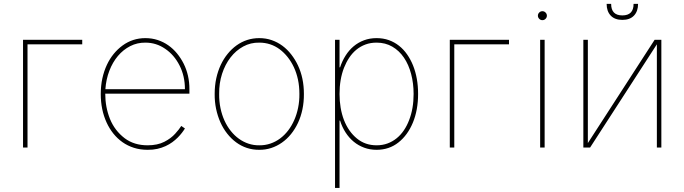

<svg xmlns="http://www.w3.org/2000/svg" viewBox="-20 -747 3465 972"><path d="M119.3 0H96.6V-545.5H396.3V-522.7H119.3Z M490.1 0ZM727.3 11.4Q689.6 11.4 657.8 1.2Q626.1 -8.9 600 -27.3Q573.9 -45.8 553.6 -71.2Q533.4 -96.6 519.5 -127.1Q490.1 -191.4 490.1 -271.3Q490.1 -313.2 498.2 -350.3Q506.4 -387.4 521 -418.5Q535.5 -449.6 555.8 -474.3Q576 -498.9 600.5 -516.7Q651.6 -554 715.9 -554Q749.3 -554 778.4 -544.4Q807.5 -534.8 832 -517.6Q856.5 -500.4 876.1 -476.6Q895.6 -452.8 909.8 -424.7Q938.9 -366.5 938.9 -295.5V-272.7H512.8Q512.8 -204.2 536.9 -144.5Q560.7 -85.9 611.2 -47.2Q658.7 -11.4 727.3 -11.4Q777.3 -11.4 811.8 -29.1Q829.2 -38 842.9 -48.3Q856.5 -58.6 866.8 -70Q887.4 -92.7 897.7 -109.4L916.2 -96.6Q910.2 -86.6 901.1 -74.8Q892 -62.9 880 -50.8Q867.9 -38.7 852.5 -27.3Q837 -16 818.2 -7.3Q799.4 1.4 776.6 6.6Q753.9 11.7 727.3 11.4ZM916.2 -295.5Q916.2 -362.2 888.8 -415.8Q861.5 -469.5 816.1 -500Q771 -531.2 715.9 -531.2Q674.7 -531.6 639.2 -513.5Q603.7 -495.4 576.9 -463.6Q550.1 -431.8 533.6 -388.7Q517 -345.5 513.5 -295.5Z M1066.4 0ZM1292.6 11.4Q1259.9 11.7 1230.3 2Q1200.6 -7.8 1175.6 -26.3Q1150.6 -44.7 1130.1 -70.7Q1109.7 -96.6 1095.7 -128Q1081.7 -159.4 1074 -195.8Q1066.4 -232.2 1066.8 -271.3Q1066.8 -313.6 1074.9 -350.7Q1083.1 -387.8 1097.7 -418.7Q1112.2 -449.6 1132.5 -474.4Q1152.7 -499.3 1177.2 -517Q1228.7 -554 1292.6 -554Q1326.3 -554 1355.8 -543.7Q1385.3 -533.4 1410 -515.1Q1434.7 -496.8 1454.5 -471.2Q1474.4 -445.7 1488.6 -415.5Q1518.5 -351.6 1518.5 -271.3Q1518.8 -230.1 1511 -193.2Q1503.2 -156.2 1488.5 -124.8Q1473.7 -93.4 1453.1 -68Q1432.5 -42.6 1407.1 -24.9Q1381.7 -7.1 1352.8 2.3Q1323.9 11.7 1292.6 11.4ZM1292.6 -11.4Q1322.1 -11 1348.7 -20.1Q1375.4 -29.1 1398.1 -46Q1420.8 -62.9 1438.9 -86.6Q1457 -110.4 1469.8 -139.6Q1482.6 -168.7 1489.3 -202.1Q1496.1 -235.4 1495.7 -271.3Q1495.7 -310 1488.5 -343.9Q1481.2 -377.8 1467.9 -406.4Q1454.5 -435 1436.3 -457.9Q1418 -480.8 1396.3 -497.2Q1350.5 -531.2 1292.6 -531.2Q1248.9 -532 1211.6 -511.7Q1174.4 -491.5 1147 -456.1Q1119.7 -420.8 1104.2 -373.2Q1088.8 -325.6 1089.5 -271.3Q1089.1 -233.7 1096.2 -199.6Q1103.3 -165.5 1116.5 -136.5Q1129.6 -107.6 1148.3 -84.2Q1166.9 -60.7 1189.5 -44.6Q1212 -28.4 1238.1 -19.7Q1264.2 -11 1292.6 -11.4Z M1676.1 0ZM1698.9 204.5H1676.1V-545.5H1698.9V-406.2H1701.7Q1712.4 -438.6 1729.6 -465.7Q1746.8 -492.9 1770.2 -512.6Q1793.7 -532.3 1822.8 -543.1Q1851.9 -554 1886.4 -554Q1920.1 -554 1948.5 -543.9Q1976.9 -533.7 2000 -515.4Q2023.1 -497.2 2040.8 -471.8Q2058.6 -446.4 2071 -415.8Q2096.6 -351.9 2096.6 -271.3Q2096.6 -190.3 2070.3 -126.4Q2044 -62.9 1997.2 -25.9Q1950.3 11.4 1886.4 11.4Q1852.6 11.4 1823.3 0.5Q1794 -10.3 1770.6 -29.7Q1747.2 -49 1729.6 -76.2Q1712 -103.3 1701.7 -136.4H1698.9ZM1886.4 -11.4Q1916.5 -11.4 1941.9 -20.8Q1967.3 -30.2 1988.1 -47.1Q2008.9 -63.9 2024.7 -87.4Q2040.5 -110.8 2051.1 -138.8Q2073.9 -197.1 2073.9 -271.3Q2073.9 -324.9 2061.4 -372.3Q2049 -419.7 2025 -455.1Q2001.1 -490.4 1966.1 -510.8Q1931.1 -531.2 1886.4 -531.2Q1855.8 -531.2 1830.4 -521.8Q1805 -512.4 1784.4 -495.6Q1763.8 -478.7 1748.2 -455.3Q1732.6 -431.8 1721.6 -404.1Q1698.9 -345.5 1698.9 -271.3Q1698.9 -198.5 1721.2 -139.6Q1744.3 -80.6 1786.9 -45.8Q1828.8 -11.4 1886.4 -11.4Z M2279.8 0H2257.1V-545.5H2556.8V-522.7H2279.8Z M2703.1 0ZM2737.2 0H2714.5V-545.5H2737.2ZM2725.9 -644.9Q2716.6 -644.9 2709.9 -651.6Q2703.1 -658.4 2703.1 -667.6Q2703.1 -676.8 2709.9 -683.6Q2716.6 -690.3 2725.9 -690.3Q2735.1 -690.3 2741.8 -683.6Q2748.6 -676.8 2748.6 -667.6Q2748.6 -658.4 2741.8 -651.6Q2735.1 -644.9 2725.9 -644.9Z M2933.2 0ZM3328.1 0H3305.4V-522.7L2967.3 0H2933.2V-545.5H2956V-22.7L3294 -545.5H3328.1ZM3130.7 -646.3Q3092.3 -646.3 3071.7 -668.1Q3051.1 -690 3051.1 -727.3H3073.9Q3073.9 -669 3130.7 -669Q3187.5 -669 3187.5 -727.3H3210.2Q3210.2 -690 3189.6 -668.1Q3169 -646.3 3130.7 -646.3Z"/></svg>

Font: Linik Sans Thin
Style: Regular
Weight: 100
Designer: Fonts by Rasmus Andersson / Changes by Cristiano Sobral with parts from Marc Monis
Foundry: rsms
Version: Version 3.020; ttfautohint (v1.6)